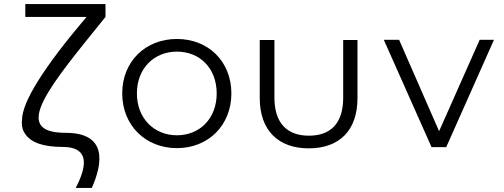

<svg xmlns="http://www.w3.org/2000/svg" viewBox="-20 -721 2470 941"><path d="M302 -70C24 -70 228 -304 497 -638V-701H104V-638H404C193 -389 88 -221 88 -133C87 -128 87 -124 87 -119C87 -98 92 -80 103 -65C132 -22 192 -1 285 -1C356 -1 391 25 391 76C391 107 378 149 351 200H430C483 81 508 -70 302 -70Z M847 5C1001 5 1114 -107 1114 -263C1114 -420 1001 -530 847 -530C693 -530 579 -420 579 -263C579 -107 693 5 847 5ZM847 -58C736 -58 651 -140 651 -263C651 -387 736 -468 847 -468C959 -468 1042 -387 1042 -263C1042 -140 959 -58 847 -58Z M1493 6C1644 6 1732 -82 1732 -240V-525H1662V-242C1662 -118 1602 -56 1494 -56C1386 -56 1325 -119 1325 -242V-525H1253V-240C1253 -82 1344 6 1493 6Z M2167 0 2401 -526H2331L2132 -78L1936 -526H1861L2095 0Z"/></svg>

Font: Montserrat Z
Style: Regular
Weight: 400
Designer: Julieta Ulanovsky
Foundry: Julieta Ulanovsky
Version: Version 8.000